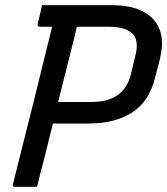

<svg xmlns="http://www.w3.org/2000/svg" viewBox="-20 -720 644 740"><path d="M123 0H38Q26 0 30 -11Q68 -162 106 -313.5Q144 -465 181 -617H133Q128 -617 126 -620.5Q124 -624 125 -628Q130 -647 134 -664Q138 -681 142 -700H413Q520 -700 570.5 -646Q621 -592 596 -491L578 -422Q555 -328 488.5 -286Q422 -244 324 -244H184Q175 -208 166 -171.5Q157 -135 148 -99Q141 -73 134.5 -48Q128 -23 123 0ZM254 -526Q241 -476 229 -426.5Q217 -377 204 -327H334Q457 -327 484 -432L501 -502Q509 -531 506.5 -554.5Q504 -578 490 -591Q462 -617 398 -617H276Q271 -594 265.5 -571.5Q260 -549 254 -526Z"/></svg>

Font: Recursive Mn Lnr St
Style: Italic
Weight: 400
Italic angle: -15°
Monospace: yes
Version: Version 1.079;hotconv 1.0.112;makeotfexe 2.5.65598; ttfautoh